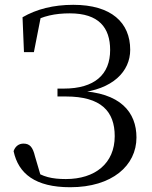

<svg xmlns="http://www.w3.org/2000/svg" viewBox="-20 -765 635 801"><path d="M272.9 16.1C447.8 16.1 549.3 -74.3 549.3 -191.3C549.3 -296.4 483.2 -379.6 306.3 -385.8V-377.6C451 -391.4 523.2 -467.4 523.2 -557.2C523.2 -670.8 444.5 -744.9 285.8 -744.9C202.4 -744.9 132.2 -726.7 74 -693L80 -547.5H121.4L153 -708.8L110.6 -695.2V-670.8C158.7 -698.3 209.9 -709.3 271.3 -709.3C392.1 -709.3 439.5 -649.8 439.5 -556.3C439.5 -454.2 374.6 -395.4 246.2 -395.4H219.8V-362.5H254.8C402 -362.5 458.6 -300.3 458.6 -197.1C458.6 -83.2 376.7 -18 254.7 -18C197.4 -18 157.2 -27.2 117.2 -56.1L152.4 -23.1L125.9 -113.1C116.7 -151.9 103.8 -165.9 77.8 -165.9C58.9 -165.9 43.4 -154.7 36.7 -134.4C56.7 -40.3 127.3 16.1 272.9 16.1Z"/></svg>

Font: Source Han Serif CN VF
Style: Regular
Weight: 250
Designer: Ryoko NISHIZUKA 西塚涼子 (kana & ideographs); Frank Grießhammer (Latin, Greek & Cyrillic); Wenlong ZHANG 张文龙 (bopomofo); San
Foundry: Adobe
Version: Version 2.002;hotconv 1.1.0;makeotfexe 2.6.0